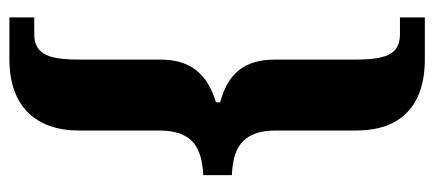

<svg xmlns="http://www.w3.org/2000/svg" viewBox="-278 -522 925 409"><g transform="rotate(90 184.5 -317.5)"><path d="M17 125H106C207 125 258 68 258 -23V-194C258 -270 300 -285 353 -288V-349C300 -351 258 -368 258 -442V-614C258 -707 207 -760 106 -760H17V-707H53C98 -707 107 -673 107 -610V-440C107 -380 133 -341 198 -324V-315C134 -296 107 -257 107 -197V-26C107 37 98 72 53 72H17Z"/></g></svg>

Font: Noto Serif Bengali ExtraCondensed ExtraBold
Style: Regular
Weight: 800
Width: 2
Designer: Juan Bruce, Universal Thirst, Indian Type Foundry and the Monotype Design Team.
Foundry: Monotype Imaging Inc.
Version: Version 2.003